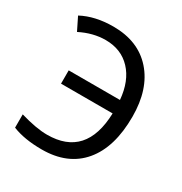

<svg xmlns="http://www.w3.org/2000/svg" viewBox="-171 -852 941 990"><g transform="rotate(30 300.0 -357.0)"><path d="M70.8 -606 33.2 -682.1Q111.8 -724.1 220.2 -724.1Q368.7 -724.1 452.9 -629.2Q537.1 -534.2 537.1 -370.1Q537.1 -188 453.6 -89.1Q370.1 9.8 215.8 9.8Q112.3 9.8 41 -19V-98.1Q137.2 -69.8 201.2 -69.8Q432.1 -69.8 439.9 -334H132.8V-413.1H438Q428.7 -521.5 370.8 -582.8Q313 -644 220.2 -644Q146 -644 70.8 -606Z"/></g></svg>

Font: Noto Mono
Style: Regular
Weight: 400
Designer: Monotype Design Team
Foundry: Monotype Imaging Inc.
Version: Version 1.00